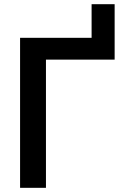

<svg xmlns="http://www.w3.org/2000/svg" viewBox="-20 -900 586 920"><path d="M76.2 0V-718.8H418.9V-879.9H529.3V-614.3H200.2V0Z"/></svg>

Font: Min Sans SemiBold
Style: Regular
Weight: 600
Designer: Jinseong-Kim, NotoSansCJK, Nunito
Foundry: Jinseong-Kim
Version: Version 1.400;Glyphs 3.1.2 (3151)